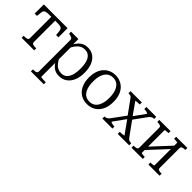

<svg xmlns="http://www.w3.org/2000/svg" viewBox="104 -1392 2488 2488"><g transform="rotate(45 1348.0 -148.0)"><path d="M248 -464V-509H466V-341H424L417 -411Q414 -433 404 -444.5Q394 -456 373.5 -460Q353 -464 318 -464ZM249 -464H180Q145 -464 124 -460Q103 -456 93 -444.5Q83 -433 81 -411L73 -341H31V-509H249ZM284 -72Q284 -50 302.5 -43.5Q321 -37 350 -37H364V0H133V-37H147Q177 -37 195 -43.5Q213 -50 213 -72V-509H284Z M762 223H526V186H533Q554 186 568.5 183.5Q583 181 591.5 173Q600 165 600 152V-426Q600 -441 593.5 -448.5Q587 -456 573.5 -461Q560 -466 539 -471L530 -473V-509H665V-391L671 -384V176Q671 179 682 181.5Q693 184 710 185Q727 186 743 186H762ZM825 10Q787 10 757.5 -1.5Q728 -13 703.5 -37.5Q679 -62 656 -100L659 -169Q679 -125 702.5 -95.5Q726 -66 756 -51Q786 -36 820 -36Q854 -36 879.5 -50.5Q905 -65 922 -93.5Q939 -122 947.5 -163Q956 -204 956 -257Q956 -310 947.5 -350.5Q939 -391 922.5 -418Q906 -445 881 -459Q856 -473 823 -473Q787 -473 757.5 -457.5Q728 -442 704 -411.5Q680 -381 659 -336L657 -402Q681 -441 705.5 -467Q730 -493 760.5 -506Q791 -519 830 -519Q892 -519 937 -487.5Q982 -456 1006.5 -397.5Q1031 -339 1031 -257Q1031 -174 1005.5 -114.5Q980 -55 933.5 -22.5Q887 10 825 10Z M1563 -254Q1563 -172 1534.5 -112.5Q1506 -53 1455.5 -21.5Q1405 10 1338 10Q1271 10 1220 -21.5Q1169 -53 1141 -112.5Q1113 -172 1113 -254Q1113 -316 1129 -365Q1145 -414 1175 -448Q1205 -482 1246.5 -500.5Q1288 -519 1338 -519Q1388 -519 1429.5 -500.5Q1471 -482 1501 -448Q1531 -414 1547 -365Q1563 -316 1563 -254ZM1188 -254Q1188 -184 1205.5 -135Q1223 -86 1256.5 -60.5Q1290 -35 1338 -35Q1386 -35 1419 -60Q1452 -85 1470 -134.5Q1488 -184 1488 -254Q1488 -324 1470 -373Q1452 -422 1419 -448Q1386 -474 1338 -474Q1290 -474 1256.5 -448Q1223 -422 1205.5 -373Q1188 -324 1188 -254Z M2104 0H1894V-37H1896Q1914 -37 1931 -38.5Q1948 -40 1959.5 -42Q1971 -44 1971 -47L1833 -240L1829 -243L1685 -442Q1678 -454 1669.5 -460Q1661 -466 1649.5 -468.5Q1638 -471 1622 -471H1620V-509H1827V-471H1826Q1809 -471 1792 -470Q1775 -469 1764 -467.5Q1753 -466 1753 -463L1882 -280L1886 -276L2034 -72Q2043 -60 2052.5 -52Q2062 -44 2073.5 -41Q2085 -38 2102 -38H2104ZM1613 0V-38H1614Q1633 -38 1651 -46.5Q1669 -55 1684 -76L1824 -267L1858 -239L1727 -57Q1727 -51 1737.5 -46.5Q1748 -42 1764 -39.5Q1780 -37 1796 -37H1797V0ZM1885 -247 1855 -280 1978 -451Q1978 -457 1968 -461.5Q1958 -466 1943 -468.5Q1928 -471 1913 -471H1910V-509H2091V-471H2090Q2075 -471 2062.5 -467Q2050 -463 2039 -453.5Q2028 -444 2015 -426Z M2218 -72V-437Q2218 -458 2199.5 -465Q2181 -472 2152 -472H2147V-509H2353V-472H2350Q2338 -472 2323.5 -471Q2309 -470 2299 -468Q2289 -466 2289 -462V-47Q2289 -44 2299 -41.5Q2309 -39 2323.5 -38Q2338 -37 2350 -37H2353V0H2147V-37H2152Q2181 -37 2199.5 -43.5Q2218 -50 2218 -72ZM2520 -47V-462Q2520 -466 2509.5 -468Q2499 -470 2484.5 -471Q2470 -472 2458 -472H2456V-509H2661V-472H2657Q2628 -472 2609.5 -465Q2591 -458 2591 -437V-72Q2591 -50 2609.5 -43.5Q2628 -37 2657 -37H2661V0H2456V-37H2458Q2470 -37 2484.5 -38Q2499 -39 2509.5 -41.5Q2520 -44 2520 -47ZM2279 -88 2249 -118 2529 -420 2559 -390Z"/></g></svg>

Font: Roboto Serif 28pt Condensed Light
Style: Regular
Weight: 300
Width: 3
Designer: Greg Gazdowicz
Foundry: Commercial Type
Version: Version 1.008